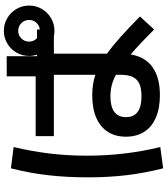

<svg xmlns="http://www.w3.org/2000/svg" viewBox="43 -856 852 978"><g transform="rotate(-90 469.0 -367.0)"><path d="M261.7 -151.4Q261.7 -205.6 286.6 -244.1Q311.5 -282.7 358.9 -303Q406.2 -323.2 472.7 -323.2Q530.3 -323.2 577.1 -307.1V-518.6H264.6V-611.3H569.3V-758.8H671.9V-604.5H679.2Q672.9 -625 672.9 -644.5Q672.9 -679.7 690.2 -709.2Q707.5 -738.8 736.8 -756.1Q766.1 -773.4 800.8 -773.4Q835.9 -773.4 865.5 -756.1Q895 -738.8 912.4 -709.2Q929.7 -679.7 929.7 -644.5Q929.7 -609.4 912.4 -579.8Q895 -550.3 865.5 -533Q835.9 -515.6 800.8 -515.6Q786.6 -515.6 773.4 -518.6H684.6V-248Q722.2 -221.2 768.1 -180.4Q814 -139.6 874 -80.1L807.6 -7.8Q734.4 -81.5 680.7 -127.4Q668.5 -53.7 616 -16.1Q563.5 21.5 472.7 21.5Q406.7 21.5 359.1 1Q311.5 -19.5 286.6 -58.3Q261.7 -97.2 261.7 -151.4ZM54.7 -342.8Q54.7 -452.1 65.4 -547.1Q76.2 -642.1 100.6 -737.3L209 -723.6Q187 -631.8 176 -540Q165 -448.2 165 -349.6Q165 -156.7 209 23.4L100.6 38.1Q76.7 -55.7 65.7 -147.5Q54.7 -239.3 54.7 -342.8ZM466.8 -72.3Q507.3 -72.3 531.2 -83Q555.2 -93.8 566.2 -117.4Q577.1 -141.1 577.1 -180.7V-202.6Q548.3 -217.8 522.2 -224.1Q496.1 -230.5 466.8 -230.5Q414.1 -230.5 387.7 -210.4Q361.3 -190.4 361.3 -151.4Q361.3 -72.3 466.8 -72.3ZM763.7 -604.5H807.6V-590.3Q828.6 -592.3 842.5 -607.9Q856.4 -623.5 856.4 -644.5Q856.4 -668 840.3 -684.1Q824.2 -700.2 800.8 -700.2Q777.8 -700.2 762 -684.1Q746.1 -668 746.1 -644.5Q746.1 -632.8 750.7 -622.3Q755.4 -611.8 763.7 -604.5Z"/></g></svg>

Font: Pretendard SemiBold
Style: Regular
Weight: 600
Designer: Base glyphs from Inter by Rasmus Andersson; Hangeul glyphs from Noto Sans CJK(Source Han Sans) by Jang Soo-young and Kan
Foundry: Kil Hyung-jin
Version: Version 1.309